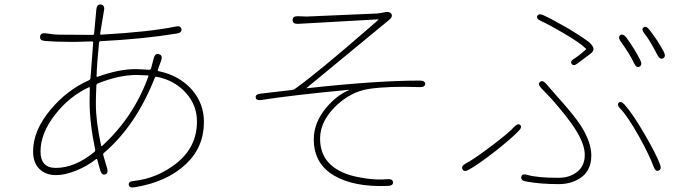

<svg xmlns="http://www.w3.org/2000/svg" viewBox="-20 -799 3040 853"><path d="M578 33Q554 37 552 22Q550 7 574 5Q677 -6 762 -72Q855 -145 855 -259Q855 -331 807 -385Q757 -442 676 -458Q670 -459 668 -454Q584 -241 442 -120Q437 -116 439 -109L456 -51Q462 -28 447 -24Q432 -20 425 -43L412 -90Q411 -95 407 -92Q366 -60 317 -40.5Q268 -21 229 -21Q183 -21 155 -48.5Q127 -76 127 -126Q127 -219 204 -311Q276 -398 374 -442Q381 -445 382 -452L394 -610Q394 -615 389 -615L316 -613Q304 -613 292 -613Q228 -613 180 -617Q156 -619 158 -636Q160 -654 183 -651L222 -646Q233 -645 245 -645L392 -644Q397 -644 398 -649L408 -757Q410 -781 428 -779Q447 -776 442 -752L425 -650Q424 -645 429 -645Q644 -657 760 -681Q783 -686 786 -670Q789 -654 765 -650Q620 -626 427 -616Q421 -616 420 -610Q411 -521 409 -461Q409 -456 414 -458Q508 -492 583 -492Q595 -492 607 -491L643 -489Q649 -489 651 -495L663 -540Q669 -564 687 -558Q704 -553 696 -530L681 -489Q679 -484 684 -483Q777 -464 834 -399Q886 -338 886 -257Q886 -145 806 -70Q721 10 578 33ZM228 -53Q312 -53 398 -123Q404 -127 403 -134Q378 -252 378 -350L379 -408Q379 -413 374 -411Q287 -370 225 -290Q160 -207 160 -126Q160 -53 228 -53ZM429 -153Q430 -148 434 -151Q574 -279 639 -459Q641 -464 636 -464L612 -465Q600 -466 588 -466Q508 -466 414 -428Q408 -425 408 -418L406 -358Q406 -346 406 -334Q406 -261 429 -153Z M1374 -180Q1374 -254 1429 -320Q1475 -375 1529 -398Q1534 -400 1529 -400Q1284 -377 1142 -355Q1118 -351 1116 -366Q1114 -380 1138 -383L1275 -399Q1285 -400 1293 -406Q1395 -479 1629 -683L1660 -710Q1664 -713 1659 -713L1304 -693Q1280 -692 1280 -710Q1280 -728 1304 -727L1330 -726Q1342 -725 1354 -726L1655 -739Q1666 -740 1677 -742L1690 -745Q1712 -749 1719 -737Q1726 -724 1708 -710L1343 -409Q1339 -406 1344 -407Q1652 -441 1845 -441Q1869 -441 1869 -426Q1868 -411 1844 -412Q1707 -417 1619 -404Q1539 -392 1472 -328Q1402 -260 1402 -183Q1402 -100 1464 -55Q1510 -22 1583 -10Q1595 -8 1607 -6Q1658 1 1701 -3Q1725 -5 1726 11Q1727 26 1703 27Q1551 33 1462.5 -20Q1374 -73 1374 -180Z M2462 19Q2379 19 2316 7Q2292 2 2296 -14Q2299 -29 2323 -22Q2367 -9 2462 -9Q2504 -9 2535 -29Q2578 -56 2578 -111Q2578 -161 2532 -231Q2504 -274 2444 -344Q2436 -353 2428 -362L2384 -408Q2368 -425 2379 -435Q2390 -445 2406 -427L2454 -372Q2529 -289 2561 -240Q2607 -167 2607 -108Q2607 -35 2550 -3Q2512 19 2462 19ZM2906 -41Q2892 -36 2884 -58Q2866 -108 2820 -191Q2767 -285 2736 -316Q2719 -333 2729 -343Q2739 -352 2755 -334Q2793 -291 2846 -199Q2894 -117 2912 -69Q2921 -47 2906 -41ZM2063 -45Q2042 -33 2035 -47Q2027 -60 2048 -72Q2085 -91 2163.5 -150.5Q2242 -210 2264 -235Q2281 -253 2291 -244Q2301 -234 2284 -217Q2252 -184 2183 -129Q2107 -70 2063 -45ZM2821 -503Q2807 -496 2797 -518Q2778 -559 2738 -614Q2724 -634 2736 -643Q2748 -651 2763 -632Q2803 -576 2825 -531Q2835 -510 2821 -503ZM2547 -518Q2528 -503 2520 -515Q2511 -527 2532 -539Q2554 -553 2582 -578Q2586 -581 2582 -584Q2555 -610 2485 -651Q2420 -689 2383 -706Q2361 -716 2367 -728Q2373 -741 2395 -731Q2436 -712 2491 -680Q2502 -674 2512 -668Q2576 -629 2600 -609Q2612 -598 2616 -586Q2620 -573 2603 -560ZM2926 -540Q2912 -533 2901 -554Q2868 -619 2843 -650Q2828 -669 2839 -677Q2850 -686 2865 -667Q2904 -617 2929 -569Q2940 -547 2926 -540Z"/></svg>

Font: Resource Han Rounded KR ExtraLight
Style: Regular
Weight: 250
Designer: Cyano Hao (round all glyphs); Ryoko NISHIZUKA 西塚涼子 (kana, bopomofo & ideographs); Paul D. Hunt (Latin, Greek & Cyrillic)
Foundry: Cyano Hao
Version: 0.990